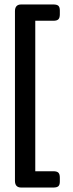

<svg xmlns="http://www.w3.org/2000/svg" viewBox="-20 -770 325 860"><path d="M47 40V-720Q47 -750 75 -750H219Q235 -750 241.5 -744Q248 -738 248 -723V-706Q248 -690 241.5 -683.5Q235 -677 219 -677H138V-3H219Q235 -3 241.5 3.5Q248 10 248 26V43Q248 58 241.5 64Q235 70 219 70H75Q47 70 47 40Z"/></svg>

Font: Mitr Light
Style: Regular
Weight: 300
Designer: Thanarat Vachiruckul
Foundry: Cadson Demak
Version: Version 1.003